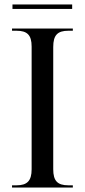

<svg xmlns="http://www.w3.org/2000/svg" viewBox="-20 -842 381 862"><path d="M36 -802H304V-822H36ZM34 0H307V-10H287C238 -10 219 -30 219 -82V-631C219 -684 238 -704 287 -704H307V-714H34V-704H54C102 -704 122 -685 122 -633V-82C122 -30 102 -10 54 -10H34Z"/></svg>

Font: Noto Serif Display SemiCondensed
Style: Regular
Weight: 400
Width: 4
Designer: Monotype Design Team
Foundry: Monotype Imaging Inc.
Version: Version 2.009